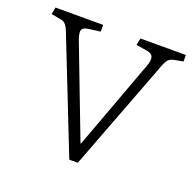

<svg xmlns="http://www.w3.org/2000/svg" viewBox="-96 -602 704 700"><g transform="rotate(20 255.5 -252.0)"><path d="M242 0 76 -421Q69 -440 64 -449.5Q59 -459 52.5 -464Q46 -469 33 -471L0 -477L5 -504H190V-478L144 -472Q124 -469 120 -459Q116 -449 125 -423L260 -70H262L391 -419Q400 -444 395 -456Q390 -468 368 -471L329 -477L335 -504H511V-479L479 -473Q461 -470 453 -460Q445 -450 434 -418L275 0Z"/></g></svg>

Font: Literata 18pt ExtraLight
Style: Regular
Weight: 250
Designer: Latin by Veronika Burian and Jose Scaglione. Greek by Irene Vlachou. Cyrillic by Vera Evstafieva.
Foundry: TypeTogether
Version: Version 3.103;gftools[0.9.29]